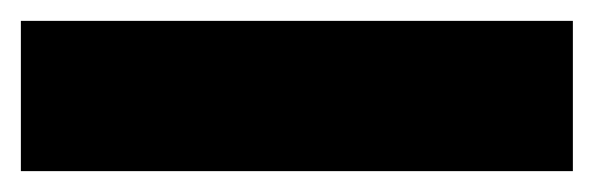

<svg xmlns="http://www.w3.org/2000/svg" viewBox="-20 19 569 184"><path d="M0 183V39H529V183Z"/></svg>

Font: Outfit Black
Style: Regular
Weight: 900
Designer: Rodrigo Fuenzalida
Foundry: fragTYPE
Version: Version 1.100; ttfautohint (v1.8.4.7-5d5b)